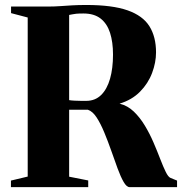

<svg xmlns="http://www.w3.org/2000/svg" viewBox="-20 -770 748 790"><path d="M25 0V-27L94 -43.5V-698L25.5 -716V-743H173.5Q204 -743 228 -744.8Q252 -746.5 277 -748Q302 -749.5 335.5 -749.5Q442 -749.5 504.8 -727.5Q567.5 -705.5 594.8 -662Q622 -618.5 622 -554.5Q622 -513 605.8 -469.8Q589.5 -426.5 556.2 -392.8Q523 -359 472 -343.5Q505 -335.5 530.5 -311Q556 -286.5 576 -253.2Q596 -220 611.5 -184Q627 -148 639.2 -116Q651.5 -84 661.8 -63Q672 -42 681.5 -38L708.5 -27V0H513.5Q501 0 488.8 -21.2Q476.5 -42.5 464 -76.5Q451.5 -110.5 437.8 -149.8Q424 -189 409 -225.2Q394 -261.5 377.5 -286.8Q361 -312 341.5 -318.5Q332 -318.5 322 -318.5Q312 -318.5 302.2 -318.5Q292.5 -318.5 283 -318.5Q273.5 -318.5 264.5 -318.5V-43L343 -27.5V0ZM335 -355Q371.5 -355 396 -379Q420.5 -403 432.8 -446Q445 -489 445 -545.5Q445 -597 432.8 -635Q420.5 -673 393.8 -693.8Q367 -714.5 323.5 -714.5Q304 -714.5 293.8 -713.5Q283.5 -712.5 277.5 -711Q271.5 -709.5 264.5 -708.5V-358Q273 -356.5 286.8 -355.8Q300.5 -355 313.8 -355Q327 -355 335 -355Z"/></svg>

Font: Merriweather 120pt ExtraBold
Style: Regular
Weight: 800
Version: Version 2.100